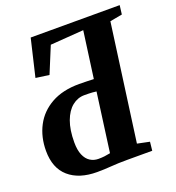

<svg xmlns="http://www.w3.org/2000/svg" viewBox="-135 -851 883 964"><g transform="rotate(-20 306.0 -368.5)"><path d="M220 6Q124 6 69.2 -41.8Q14.5 -89.5 14.5 -181.5Q14.5 -255 45.2 -313.8Q76 -372.5 136.5 -406.5Q197 -440.5 285.5 -440.5Q305 -440.5 326.5 -439.8Q348 -439 363.5 -438.5L397.5 -687.5L219.5 -674.5L161.5 -534L90 -544L137 -743H612.5L606.5 -695L541 -683L456 -60L521 -46.5L516 0H381Q333.5 0 295.8 3Q258 6 220 6ZM248.5 -54Q267 -54 281.5 -55.8Q296 -57.5 312.5 -61L355 -375.5Q345 -377 334.2 -377.8Q323.5 -378.5 312.5 -378.8Q301.5 -379 291 -379Q255 -379 225.8 -355.5Q196.5 -332 179.5 -286Q162.5 -240 162.5 -173Q162.5 -132 173.8 -105.5Q185 -79 204.8 -66.5Q224.5 -54 248.5 -54Z"/></g></svg>

Font: Merriweather 24pt SemiCondensed
Style: Bold Italic
Weight: 700
Width: 4
Italic angle: -7.8°
Designer: Eben Sorkin
Foundry: Eben Sorkin
Version: Version 2.101